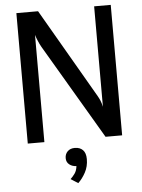

<svg xmlns="http://www.w3.org/2000/svg" viewBox="-65 -821 837 1129"><g transform="rotate(-5 353.5 -256.0)"><path d="M75 0V-770H203L509 -242Q516.5 -229 522.8 -214.2Q529 -199.5 534 -177V-770H632V0H534L204.5 -559.5Q194 -578 185.8 -597.8Q177.5 -617.5 173 -633V0ZM350.5 257.5 307.5 230Q321.5 217 333.5 200.2Q345.5 183.5 348.5 156.5Q325 156.5 307.2 142.8Q289.5 129 289.5 105Q289.5 81 305.2 65.2Q321 49.5 348 49.5Q378 49.5 395.5 67.2Q413 85 413 121Q413 164.5 394 199.5Q375 234.5 350.5 257.5Z"/></g></svg>

Font: Junction Medium
Style: Regular
Weight: 500
Designer: Caroline Hadilaksono
Foundry: Caroline Hadilaksono, Tyler Finck, The League of Moveable Type
Version: Version 2.000; ttfautohint (v1.8.3)